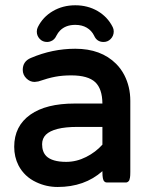

<svg xmlns="http://www.w3.org/2000/svg" viewBox="-20 -707 589 746"><path d="M377.9 -213.9H281.2Q234.4 -213.9 203.6 -206.1Q172.9 -198.2 158.2 -183.6Q143.6 -168.9 143.6 -146.5Q143.6 -117.2 159.7 -100.6Q182.6 -78.1 237.3 -78.1Q277.3 -78.1 314.9 -97.2Q351.6 -115.7 377.9 -145ZM35.2 -136.7Q35.2 -217.3 98.1 -261.7Q159.2 -304.7 269.5 -304.7H377.9Q377.4 -361.8 350.1 -387.7Q321.8 -414.1 256.8 -414.1Q222.7 -414.1 195.1 -408.9Q167.5 -403.8 128.9 -390.6L114.7 -388.7H114.3Q96.2 -388.7 82.3 -402.6Q68.4 -416.5 68.4 -435.5Q68.4 -468.8 100.1 -481.9Q183.6 -517.6 272.5 -517.6Q372.6 -517.6 431.2 -459Q450.2 -439.9 462.9 -415.5Q486.3 -370.1 486.3 -315.4V-39.1Q486.3 -23.9 485.1 -17.3Q483.9 -10.7 482.7 -7.6Q481.4 -4.4 479.5 -2.7Q477.5 -1 476.1 0Q473.1 2 469.7 2H394.5Q389.2 2 385.3 -2Q381.3 -5.9 379.6 -14.9Q377.9 -23.9 377.9 -39.1V-42Q308.6 19.5 204.1 19.5Q160.2 19.5 121.1 1Q74.7 -20.5 51.8 -64.5Q35.2 -97.2 35.2 -136.7ZM123 -584Q123 -593.8 127 -601.6Q146.5 -641.1 185.3 -663.8Q224.1 -686.5 272.5 -686.5Q320.8 -686.5 359.4 -664.1Q398.4 -641.1 418 -601.6Q421.9 -593.8 421.9 -585Q421.9 -567.4 409.7 -555.2Q398.4 -543.9 382.3 -543.9Q356.4 -543.9 345.7 -568.4Q335.9 -588.4 317.1 -599.4Q298.3 -610.4 272.5 -610.4Q235.4 -610.4 213.4 -588.4Q205.1 -580.1 199.2 -568.4Q191.9 -552.2 177.7 -546.9Q170.9 -543.9 163.1 -543.9Q145.5 -543.9 134.3 -555.9Q123 -567.9 123 -584Z"/></svg>

Font: YuPearl-SemiBold
Style: SemiBold
Weight: 600
Designer: Max Yao
Foundry: Max-Everyday
Version: Version 1.011; ttfautohint (v1.8.3)